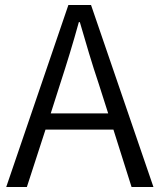

<svg xmlns="http://www.w3.org/2000/svg" viewBox="-20 -752 641 772"><path d="M184 -296 222 -415C249 -498 273 -576 297 -663H301C326 -577 349 -498 377 -415L415 -296ZM509 0H597L346 -732H255L5 0H88L163 -231H436Z"/></svg>

Font: Noto Sans CJK JP DemiLight
Style: Regular
Weight: 350
Designer: Ryoko NISHIZUKA (kana & ideographs); Paul D. Hunt (Latin, Greek & Cyrillic); Wenlong ZHANG (bopomofo); Sandoll Communica
Foundry: Adobe Systems Incorporated
Version: Version 1.004;PS 1.004;hotconv 1.0.82;makeotf.lib2.5.63406